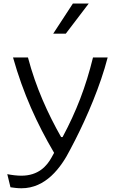

<svg xmlns="http://www.w3.org/2000/svg" viewBox="-20 -822 660 1054"><path d="M133.5 -506.5H51.5C107.5 -308.5 182.5 -144 277 17L263 42.5C237 89.5 191 142.5 97 142.5C73.5 142.5 44.5 139 20 134L37.5 206C53.5 208.5 76 211.5 98 211.5C230 211.5 314 101 366.5 -3L393 -54C456 -177.5 531 -350.5 571 -506.5H490.5C451 -345 399 -210.5 323.5 -69.5H315.5C243 -197.5 177 -341.5 133.5 -506.5ZM272 -637 380 -802.5H467L341 -637Z"/></svg>

Font: Monaspace Argon Light
Style: Regular
Weight: 300
Designer: Riley Cran & the Lettermatic Team
Foundry: Lettermatic
Version: Version 1.000 (Monaspace Argon)